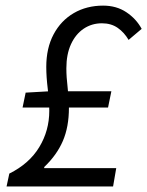

<svg xmlns="http://www.w3.org/2000/svg" viewBox="-20 -670 529 690"><path d="M3.6 0 13.5 -46.2Q85 -81.7 121 -141.1Q157.1 -200.5 157.1 -271.7Q157.1 -306.4 151.7 -350Q146.3 -393.5 146.3 -429.5Q146.3 -497.3 172.7 -546.7Q199 -596.1 245.3 -623Q291.5 -649.8 350.6 -649.8Q398.7 -649.8 434.2 -626Q469.7 -602.3 489.1 -566.3L442.1 -526.6Q426.7 -553.2 403.1 -569.8Q379.5 -586.3 346.4 -586.3Q309.8 -586.3 280.7 -566.8Q251.7 -547.2 235.1 -511.1Q218.5 -475 218.5 -424.4Q218.5 -393.1 223.1 -354.9Q227.7 -316.6 227.7 -282.1Q227.7 -214.1 205.9 -163.4Q184 -112.7 138.9 -69.7V-65.7H397.7L386.4 0ZM61.1 -283.5 72.2 -337.1 156.3 -341.9H380.2L368.3 -283.5Z"/></svg>

Font: Source Sans Variable
Style: Italic
Weight: 200
Italic angle: -11°
Designer: Paul D. Hunt
Foundry: Adobe Systems Incorporated
Version: Version 3.006;hotconv 1.0.111;makeotfexe 2.5.65597